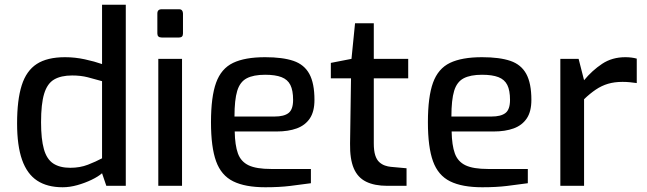

<svg xmlns="http://www.w3.org/2000/svg" viewBox="-20 -783 2727 809"><path d="M244 6Q179 6 136.5 -22Q94 -50 73 -109.5Q52 -169 52 -263Q52 -362 71.5 -423.5Q91 -485 135 -513.5Q179 -542 254 -542Q296 -542 337.5 -533Q379 -524 410 -513V-763H510V0H428L410 -53Q394 -39 366 -25.5Q338 -12 306 -3Q274 6 244 6ZM276 -76Q317 -76 350.5 -89Q384 -102 410 -116V-441Q379 -450 349.5 -457.5Q320 -465 284 -465Q237 -465 208 -448Q179 -431 166 -388Q153 -345 153 -268Q153 -197 165 -154.5Q177 -112 204.5 -94Q232 -76 276 -76Z M661 -625Q643 -625 643 -642V-726Q643 -744 661 -744H735Q743 -744 747 -739Q751 -734 751 -726V-642Q751 -625 735 -625ZM647 0V-535H747V0Z M1098 6Q1013 6 962.5 -19Q912 -44 890.5 -103.5Q869 -163 869 -268Q869 -375 890.5 -434.5Q912 -494 962 -518Q1012 -542 1097 -542Q1171 -542 1216.5 -526.5Q1262 -511 1283.5 -471.5Q1305 -432 1305 -362Q1305 -313 1285.5 -284Q1266 -255 1230.5 -242Q1195 -229 1146 -229H969Q970 -171 982.5 -136.5Q995 -102 1027.5 -86.5Q1060 -71 1123 -71H1290V-11Q1247 -5 1202 0.5Q1157 6 1098 6ZM968 -292H1137Q1177 -292 1196 -307Q1215 -322 1215 -362Q1215 -402 1203.5 -425Q1192 -448 1166 -458Q1140 -468 1097 -468Q1048 -468 1019.5 -453Q991 -438 979.5 -400Q968 -362 968 -292Z M1612 0Q1558 0 1522.5 -17.5Q1487 -35 1470.5 -74Q1454 -113 1455 -178L1459 -453H1374V-518L1461 -535L1476 -685H1555V-535H1700V-453H1555V-179Q1555 -148 1561 -129Q1567 -110 1578 -100Q1589 -90 1602 -85.5Q1615 -81 1627 -80L1693 -74V0Z M2012 6Q1927 6 1876.5 -19Q1826 -44 1804.5 -103.5Q1783 -163 1783 -268Q1783 -375 1804.5 -434.5Q1826 -494 1876 -518Q1926 -542 2011 -542Q2085 -542 2130.5 -526.5Q2176 -511 2197.5 -471.5Q2219 -432 2219 -362Q2219 -313 2199.5 -284Q2180 -255 2144.5 -242Q2109 -229 2060 -229H1883Q1884 -171 1896.5 -136.5Q1909 -102 1941.5 -86.5Q1974 -71 2037 -71H2204V-11Q2161 -5 2116 0.5Q2071 6 2012 6ZM1882 -292H2051Q2091 -292 2110 -307Q2129 -322 2129 -362Q2129 -402 2117.5 -425Q2106 -448 2080 -458Q2054 -468 2011 -468Q1962 -468 1933.5 -453Q1905 -438 1893.5 -400Q1882 -362 1882 -292Z M2341 0V-535H2418L2441 -445Q2475 -486 2517 -514Q2559 -542 2615 -542Q2628 -542 2640 -540.5Q2652 -539 2663 -536V-433Q2649 -435 2634 -436.5Q2619 -438 2603 -438Q2569 -438 2542 -430Q2515 -422 2490.5 -405.5Q2466 -389 2441 -365V0Z"/></svg>

Font: Exo Thin Medium
Style: Regular
Weight: 500
Version: Version 2.000